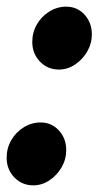

<svg xmlns="http://www.w3.org/2000/svg" viewBox="-23 -546 296 577"><path d="M77 11Q43 11 20 -13Q-3 -37 -3 -72Q-3 -101 11 -125Q25 -149 48.5 -163.5Q72 -178 99 -178Q132 -178 154 -154Q176 -130 176 -95Q176 -67 162 -43Q148 -19 125.5 -4Q103 11 77 11ZM154 -337Q120 -337 97 -361Q74 -385 74 -420Q74 -449 88 -473Q102 -497 125.5 -511.5Q149 -526 176 -526Q209 -526 231 -502Q253 -478 253 -443Q253 -415 239 -391Q225 -367 202.5 -352Q180 -337 154 -337Z"/></svg>

Font: Red Hat Text
Style: Bold Italic
Weight: 700
Italic angle: -12°
Designer: Pentagram, MCKL
Foundry: Pentagram, MCKL
Version: Version 1.023; ttfautohint (v1.8.3)